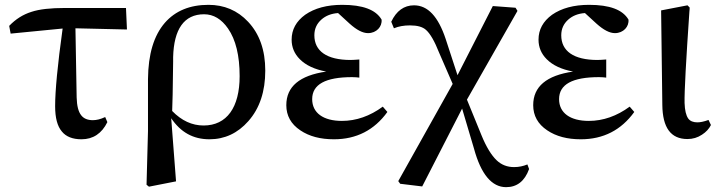

<svg xmlns="http://www.w3.org/2000/svg" viewBox="-20 -561 2975 794"><path d="M317 15C365 15 401 -9 424 -56L415 -77C396 -68 379 -64 364 -64C342 -64 326 -71 316 -84C304 -99 298 -123 297 -158L292 -444L505 -439L501 -528H249C189 -528 143 -523 110 -512C75 -501 45 -482 18 -454L24 -422L239 -443C218 -292 208 -185 208 -122C208 -74 217 -39 236 -17C253 4 280 15 317 15Z M708 189 688 -72C727 -14 779 15 846 15C909 15 963 -10 1007 -60C1054 -113 1077 -183 1077 -269C1077 -354 1053 -421 1006 -471C962 -518 907 -541 842 -541C765 -541 705 -516 662 -467C616 -414 593 -337 592 -234V-19L586 203L596 211ZM692 -102C693 -125 695 -193 696 -306C696 -320 696 -326 696 -325C699 -440 741 -502 824 -502C863 -502 896 -482 923 -443C955 -397 971 -331 971 -246C971 -117 918 -42 822 -42C774 -42 731 -62 692 -102Z M1361 15C1454 15 1528 -23 1582 -98L1563 -120C1510 -81 1453 -61 1394 -61C1317 -61 1271 -94 1271 -151C1271 -212 1326 -242 1436 -242C1448 -242 1458 -241 1466 -240V-315C1451 -314 1439 -313 1430 -313C1331 -313 1280 -350 1280 -415C1280 -442 1290 -463 1309 -480C1327 -496 1350 -505 1378 -507L1426 -463C1455 -437 1480 -424 1502 -424C1537 -424 1561 -451 1558 -480C1534 -521 1480 -541 1395 -541C1332 -541 1281 -527 1242 -500C1205 -473 1186 -439 1186 -397C1186 -366 1197 -339 1220 -316C1245 -291 1281 -274 1329 -265C1219 -249 1164 -203 1164 -126C1164 -83 1183 -48 1222 -22C1259 3 1305 15 1361 15Z M2073 213C2118 213 2150 188 2168 138L2161 119C2144 126 2126 130 2106 130C2078 130 2054 121 2034 102C2012 81 1991 47 1971 -2L1911 -149L2120 -516L2112 -529L2018 -536L1872 -250L1823 -400C1792 -493 1749 -539 1692 -539C1651 -539 1619 -516 1598 -471L1609 -444C1628 -452 1650 -456 1675 -456C1706 -456 1728 -450 1742 -437C1759 -422 1777 -391 1796 -343L1852 -214L1627 188L1635 199L1726 210L1891 -112L1940 53C1969 160 2014 213 2073 213Z M2382 15C2475 15 2549 -23 2603 -98L2584 -120C2531 -81 2474 -61 2415 -61C2338 -61 2292 -94 2292 -151C2292 -212 2347 -242 2457 -242C2469 -242 2479 -241 2487 -240V-315C2472 -314 2460 -313 2451 -313C2352 -313 2301 -350 2301 -415C2301 -442 2311 -463 2330 -480C2348 -496 2371 -505 2399 -507L2447 -463C2476 -437 2501 -424 2523 -424C2558 -424 2582 -451 2579 -480C2555 -521 2501 -541 2416 -541C2353 -541 2302 -527 2263 -500C2226 -473 2207 -439 2207 -397C2207 -366 2218 -339 2241 -316C2266 -291 2302 -274 2350 -265C2240 -249 2185 -203 2185 -126C2185 -83 2204 -48 2243 -22C2280 3 2326 15 2382 15Z M2823 14C2845 14 2865 8 2883 -4C2900 -15 2912 -28 2920 -44L2910 -65C2891 -58 2876 -55 2864 -55C2847 -55 2834 -60 2826 -71C2817 -84 2812 -105 2811 -135C2810 -183 2817 -309 2831 -514C2832 -521 2832 -527 2832 -530L2823 -539L2714 -518L2719 -127C2720 -33 2754 14 2823 14Z"/></svg>

Font: AllPunType SemiBold
Style: Regular
Weight: 600
Version: 1.0